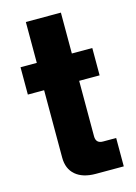

<svg xmlns="http://www.w3.org/2000/svg" viewBox="-116 -826 631 889"><g transform="rotate(-15 199.0 -381.5)"><path d="M230 0Q168 0 133.5 -29.5Q99 -59 99 -113V-436H21V-567H99V-763H267V-567H365V-436H267V-170Q267 -136 301 -136H364V0Z"/></g></svg>

Font: Open Sauce One Black
Style: Regular
Weight: 900
Designer: Alfredo Marco Pradil
Foundry: Creative Sauce Fz LLC
Version: Version 1.477